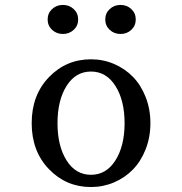

<svg xmlns="http://www.w3.org/2000/svg" viewBox="-20 -751 740 781"><path d="M350.1 9.8Q249 9.8 179 -63Q108.9 -135.7 108.9 -250Q108.9 -364.3 179 -437Q249 -509.8 350.1 -509.8Q399.4 -509.8 443.6 -491Q487.8 -472.2 520.5 -438.7Q553.2 -405.3 572.5 -356.2Q591.8 -307.1 591.8 -250Q591.8 -192.9 572.5 -143.8Q553.2 -94.7 520.5 -61.3Q487.8 -27.8 443.6 -9Q399.4 9.8 350.1 9.8ZM191.9 -629.6Q173.8 -646.5 173.8 -671.9Q173.8 -697.3 191.9 -714.1Q210 -731 235.8 -731Q261.7 -731 279.8 -714.1Q297.9 -697.3 297.9 -671.9Q297.9 -646.5 279.8 -629.6Q261.7 -612.8 235.8 -612.8Q210 -612.8 191.9 -629.6ZM250.7 -401.4Q213.9 -342.8 213.9 -250Q213.9 -157.2 250.7 -98.6Q287.6 -40 350.1 -40Q412.6 -40 449.7 -98.9Q486.8 -157.7 486.8 -250Q486.8 -342.3 449.7 -401.1Q412.6 -460 350.1 -460Q287.6 -460 250.7 -401.4ZM426.3 -629.6Q408.2 -646.5 408.2 -671.9Q408.2 -697.3 426.3 -714.1Q444.3 -731 470.2 -731Q496.1 -731 514.2 -714.1Q532.2 -697.3 532.2 -671.9Q532.2 -646.5 514.2 -629.6Q496.1 -612.8 470.2 -612.8Q444.3 -612.8 426.3 -629.6Z"/></svg>

Font: Director
Style: Regular
Weight: 400
Designer: Ange Degheest & May Jolivet & Justine Herbel
Foundry: Velvetyne Type Foundry
Version: Version 1.000;FEAKit 1.0